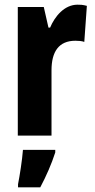

<svg xmlns="http://www.w3.org/2000/svg" viewBox="-20 -630 404 820"><path d="M311 -610C255 -610 214 -560 194 -512H187L167 -600H56V-51H200V-330C200 -409 231 -456 302 -456C314 -456 330 -455 340 -451L351 -605C333 -610 322 -610 311 -610ZM216 21V10H78C75 52 64 122 57 157V170H152C177 123 200 71 216 21Z"/></svg>

Font: Noto Sans Tamil UI ExtraCondensed ExtraBold
Style: Regular
Weight: 800
Width: 2
Designer: Jelle Bosma - Monotype Design Team
Foundry: Monotype Imaging Inc.
Version: Version 2.004